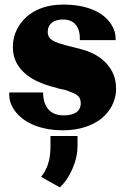

<svg xmlns="http://www.w3.org/2000/svg" viewBox="-20 -558 554 837"><path d="M20 -148C20 -129 24 -109 35 -90C70 -28 149 10 255 10C324 10 381 -9 422 -41C456 -69 486 -112 486 -172C486 -201 480 -225 469 -246C446 -289 408 -318 361 -335C324 -348 270 -358 235 -370C210 -379 188 -390 188 -418C188 -454 215 -473 254 -473C300 -473 328 -446 328 -390V-383H484V-390C484 -413 477 -432 466 -450C431 -507 356 -538 255 -538C187 -538 133 -518 95 -484C64 -455 36 -412 36 -354C36 -328 41 -306 51 -286C84 -222 155 -192 230 -174V-173H231C253 -169 270 -165 283 -159C312 -148 332 -140 332 -108C332 -71 302 -55 258 -55C207 -55 171 -83 168 -148V-155H20ZM159 213 241 259C253 247 264 235 274 219C296 183 318 135 318 78V35H200V84C200 139 185 182 159 213Z"/></svg>

Font: Aerodynamic
Style: Bd
Weight: 500
Designer: Google
Version: Version 2.000980; 2014